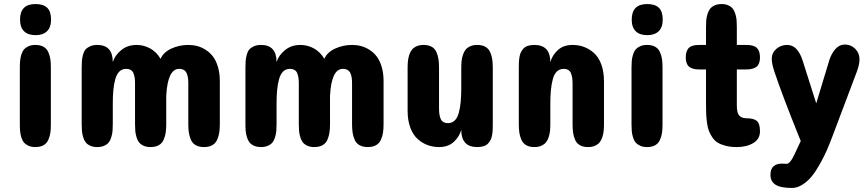

<svg xmlns="http://www.w3.org/2000/svg" viewBox="-20 -720 4240 940"><path d="M77.1 -111.8V-388.2Q77.1 -407.2 78.4 -421.6Q79.6 -436 84.2 -451.7Q88.9 -467.3 96.9 -477.1Q105 -486.8 119.1 -493.4Q133.3 -500 152.8 -500Q177.2 -500 193.1 -491Q209 -481.9 216.6 -464.6Q224.1 -447.3 226.6 -429.9Q229 -412.6 229 -388.2V-111.8Q229 -87.4 226.6 -70.1Q224.1 -52.7 216.6 -35.4Q209 -18.1 193.1 -9Q177.2 0 152.8 0Q133.3 0 119.1 -6.6Q105 -13.2 96.9 -22.9Q88.9 -32.7 84.2 -48.3Q79.6 -64 78.4 -78.4Q77.1 -92.8 77.1 -111.8ZM230 -624Q230 -586.4 210.2 -567.1Q190.4 -547.9 153.8 -547.9Q117.2 -547.9 97.7 -567.1Q78.1 -586.4 78.1 -624Q78.1 -700.2 153.8 -700.2Q192.4 -700.2 211.2 -681.9Q230 -663.6 230 -624Z M716.8 0Q697.3 0 682.9 -6.6Q668.5 -13.2 660.6 -23.2Q652.8 -33.2 648.2 -49.1Q643.6 -64.9 642.3 -79.3Q641.1 -93.8 641.1 -112.8V-311Q641.1 -327.1 639.6 -337.9Q638.2 -348.6 634 -360.1Q629.9 -371.6 620.6 -377.2Q611.3 -382.8 597.2 -382.8Q577.6 -382.8 564.5 -369.9Q551.3 -356.9 544.4 -332.3Q537.6 -307.6 534.9 -278.6Q532.2 -249.5 532.2 -210V-112.8Q532.2 -93.3 531 -79.1Q529.8 -64.9 525.1 -49.1Q520.5 -33.2 512.7 -23.2Q504.9 -13.2 490.5 -6.6Q476.1 0 456.1 0Q436 0 421.6 -6.6Q407.2 -13.2 399.4 -23.2Q391.6 -33.2 387 -49.1Q382.3 -64.9 381.1 -79.1Q379.9 -93.3 379.9 -112.8V-387.2Q379.9 -407.2 380.9 -420.9Q381.8 -434.6 386 -450.9Q390.1 -467.3 397.9 -476.8Q405.8 -486.3 420.7 -493.2Q435.5 -500 456.1 -500Q532.2 -500 532.2 -416Q542.5 -449.2 573.5 -474.6Q604.5 -500 648.9 -500Q683.6 -500 714.6 -483.2Q745.6 -466.3 766.1 -432.1Q780.3 -464.4 819.1 -482.2Q857.9 -500 901.9 -500Q924.8 -500 946 -494.4Q967.3 -488.8 987.8 -475.6Q1008.3 -462.4 1023.2 -442.6Q1038.1 -422.9 1047.1 -392.1Q1056.2 -361.3 1056.2 -323.2V-112.8Q1056.2 -88.9 1053.5 -71Q1050.8 -53.2 1043.2 -35.9Q1035.6 -18.6 1019.5 -9.3Q1003.4 0 979 0Q954.6 0 938.2 -9.3Q921.9 -18.6 914.6 -35.9Q907.2 -53.2 904.5 -70.8Q901.9 -88.4 901.9 -112.8V-311Q901.9 -326.7 900.4 -337.9Q898.9 -349.1 894.5 -360.1Q890.1 -371.1 880.6 -377Q871.1 -382.8 856.9 -382.8Q800.8 -382.8 793.9 -251V-112.8Q793.9 -88.4 791.3 -70.8Q788.6 -53.2 781.2 -35.9Q773.9 -18.6 757.6 -9.3Q741.2 0 716.8 0Z M1518.6 0Q1499 0 1484.6 -6.6Q1470.2 -13.2 1462.4 -23.2Q1454.6 -33.2 1450 -49.1Q1445.3 -64.9 1444.1 -79.3Q1442.9 -93.8 1442.9 -112.8V-311Q1442.9 -327.1 1441.4 -337.9Q1439.9 -348.6 1435.8 -360.1Q1431.6 -371.6 1422.4 -377.2Q1413.1 -382.8 1398.9 -382.8Q1379.4 -382.8 1366.2 -369.9Q1353 -356.9 1346.2 -332.3Q1339.4 -307.6 1336.7 -278.6Q1334 -249.5 1334 -210V-112.8Q1334 -93.3 1332.8 -79.1Q1331.5 -64.9 1326.9 -49.1Q1322.3 -33.2 1314.5 -23.2Q1306.6 -13.2 1292.2 -6.6Q1277.8 0 1257.8 0Q1237.8 0 1223.4 -6.6Q1209 -13.2 1201.2 -23.2Q1193.4 -33.2 1188.7 -49.1Q1184.1 -64.9 1182.9 -79.1Q1181.6 -93.3 1181.6 -112.8V-387.2Q1181.6 -407.2 1182.6 -420.9Q1183.6 -434.6 1187.7 -450.9Q1191.9 -467.3 1199.7 -476.8Q1207.5 -486.3 1222.4 -493.2Q1237.3 -500 1257.8 -500Q1334 -500 1334 -416Q1344.2 -449.2 1375.2 -474.6Q1406.2 -500 1450.7 -500Q1485.4 -500 1516.4 -483.2Q1547.4 -466.3 1567.9 -432.1Q1582 -464.4 1620.8 -482.2Q1659.7 -500 1703.6 -500Q1726.6 -500 1747.8 -494.4Q1769 -488.8 1789.6 -475.6Q1810.1 -462.4 1825 -442.6Q1839.8 -422.9 1848.9 -392.1Q1857.9 -361.3 1857.9 -323.2V-112.8Q1857.9 -88.9 1855.2 -71Q1852.5 -53.2 1845 -35.9Q1837.4 -18.6 1821.3 -9.3Q1805.2 0 1780.8 0Q1756.3 0 1740 -9.3Q1723.6 -18.6 1716.3 -35.9Q1709 -53.2 1706.3 -70.8Q1703.6 -88.4 1703.6 -112.8V-311Q1703.6 -326.7 1702.1 -337.9Q1700.7 -349.1 1696.3 -360.1Q1691.9 -371.1 1682.4 -377Q1672.9 -382.8 1658.7 -382.8Q1602.5 -382.8 1595.7 -251V-112.8Q1595.7 -88.4 1593 -70.8Q1590.3 -53.2 1583 -35.9Q1575.7 -18.6 1559.3 -9.3Q1543 0 1518.6 0Z M1975.6 -178.2V-386.2Q1975.6 -405.3 1977.1 -420.2Q1978.5 -435.1 1983.4 -450.7Q1988.3 -466.3 1996.6 -476.6Q2004.9 -486.8 2019.3 -493.4Q2033.7 -500 2053.7 -500Q2078.1 -500 2094 -490.7Q2109.9 -481.4 2117.2 -463.9Q2124.5 -446.3 2127 -428.7Q2129.4 -411.1 2129.4 -386.2V-190.9Q2129.4 -174.3 2130.9 -163.1Q2132.3 -151.9 2136.5 -140.4Q2140.6 -128.9 2149.9 -123Q2159.2 -117.2 2173.3 -117.2Q2192.9 -117.2 2206.3 -130.1Q2219.7 -143.1 2226.3 -168.2Q2232.9 -193.4 2235.6 -222.4Q2238.3 -251.5 2238.3 -291V-386.2Q2238.3 -405.3 2239.7 -420.2Q2241.2 -435.1 2246.1 -450.7Q2251 -466.3 2259.3 -476.6Q2267.6 -486.8 2282 -493.4Q2296.4 -500 2316.4 -500Q2340.8 -500 2356.7 -490.7Q2372.6 -481.4 2380.1 -463.9Q2387.7 -446.3 2390.1 -428.7Q2392.6 -411.1 2392.6 -386.2V-112.8Q2392.6 -95.2 2392.1 -84.2Q2391.6 -73.2 2389.2 -58.6Q2386.7 -43.9 2381.8 -34.7Q2377 -25.4 2368.9 -16.8Q2360.8 -8.3 2347.4 -4.2Q2334 0 2316.4 0Q2238.3 0 2238.3 -84Q2228.5 -49.8 2201.2 -24.9Q2173.8 0 2129.4 0Q2100.1 0 2074 -9.5Q2047.9 -19 2025.1 -39.1Q2002.4 -59.1 1989 -94.7Q1975.6 -130.4 1975.6 -178.2Z M2937 -321.8V-113.8Q2937 -94.7 2935.5 -79.8Q2934.1 -64.9 2929.2 -49.3Q2924.3 -33.7 2916 -23.4Q2907.7 -13.2 2893.3 -6.6Q2878.9 0 2858.9 0Q2834.5 0 2818.6 -9.3Q2802.7 -18.6 2795.4 -36.1Q2788.1 -53.7 2785.6 -71.3Q2783.2 -88.9 2783.2 -113.8V-309.1Q2783.2 -325.7 2781.7 -336.9Q2780.3 -348.1 2776.1 -359.6Q2772 -371.1 2762.7 -377Q2753.4 -382.8 2739.3 -382.8Q2719.7 -382.8 2706.3 -369.9Q2692.9 -356.9 2686.3 -331.8Q2679.7 -306.6 2677 -277.6Q2674.3 -248.5 2674.3 -209V-113.8Q2674.3 -94.7 2672.9 -79.8Q2671.4 -64.9 2666.5 -49.3Q2661.6 -33.7 2653.3 -23.4Q2645 -13.2 2630.6 -6.6Q2616.2 0 2596.2 0Q2571.8 0 2555.9 -9.3Q2540 -18.6 2532.5 -36.1Q2524.9 -53.7 2522.5 -71.3Q2520 -88.9 2520 -113.8V-387.2Q2520 -404.8 2520.5 -415.8Q2521 -426.8 2523.4 -441.4Q2525.9 -456.1 2530.8 -465.3Q2535.6 -474.6 2543.7 -483.2Q2551.8 -491.7 2565.2 -495.8Q2578.6 -500 2596.2 -500Q2674.3 -500 2674.3 -416Q2684.1 -450.2 2711.4 -475.1Q2738.8 -500 2783.2 -500Q2812.5 -500 2838.6 -490.5Q2864.7 -481 2887.5 -460.9Q2910.2 -440.9 2923.6 -405.3Q2937 -369.6 2937 -321.8Z M3071.8 -111.8V-388.2Q3071.8 -407.2 3073 -421.6Q3074.2 -436 3078.9 -451.7Q3083.5 -467.3 3091.6 -477.1Q3099.6 -486.8 3113.8 -493.4Q3127.9 -500 3147.5 -500Q3171.9 -500 3187.7 -491Q3203.6 -481.9 3211.2 -464.6Q3218.8 -447.3 3221.2 -429.9Q3223.6 -412.6 3223.6 -388.2V-111.8Q3223.6 -87.4 3221.2 -70.1Q3218.8 -52.7 3211.2 -35.4Q3203.6 -18.1 3187.7 -9Q3171.9 0 3147.5 0Q3127.9 0 3113.8 -6.6Q3099.6 -13.2 3091.6 -22.9Q3083.5 -32.7 3078.9 -48.3Q3074.2 -64 3073 -78.4Q3071.8 -92.8 3071.8 -111.8ZM3224.6 -624Q3224.6 -586.4 3204.8 -567.1Q3185.1 -547.9 3148.4 -547.9Q3111.8 -547.9 3092.3 -567.1Q3072.8 -586.4 3072.8 -624Q3072.8 -700.2 3148.4 -700.2Q3187 -700.2 3205.8 -681.9Q3224.6 -663.6 3224.6 -624Z M3408.7 -500H3436.5V-587.9Q3436.5 -606.9 3437.7 -621.3Q3439 -635.7 3443.8 -651.4Q3448.7 -667 3456.5 -677Q3464.4 -687 3478.8 -693.6Q3493.2 -700.2 3512.7 -700.2Q3532.2 -700.2 3546.1 -693.6Q3560.1 -687 3567.9 -677Q3575.7 -667 3580.3 -651.4Q3585 -635.7 3586.2 -621.3Q3587.4 -606.9 3587.4 -587.9V-500H3628.4Q3641.1 -500 3649.7 -499.3Q3658.2 -498.5 3668.7 -495.1Q3679.2 -491.7 3685.5 -485.6Q3691.9 -479.5 3696.3 -468Q3700.7 -456.5 3700.7 -439.9Q3700.7 -420.4 3694.8 -407.5Q3689 -394.5 3677.2 -388.9Q3665.5 -383.3 3654.8 -381.6Q3644 -379.9 3628.4 -379.9H3587.4V-205.1Q3587.4 -194.8 3587.9 -188Q3588.4 -181.2 3590.8 -171.4Q3593.3 -161.6 3597.9 -155.8Q3602.5 -149.9 3611.3 -145.5Q3620.1 -141.1 3632.8 -141.1Q3670.4 -141.1 3685.5 -127.9Q3700.7 -114.7 3700.7 -77.1Q3700.7 -39.6 3668.2 -19.8Q3635.7 0 3587.4 0Q3557.1 0 3533.9 -5.9Q3510.7 -11.7 3494.9 -21Q3479 -30.3 3468 -46.6Q3457 -63 3450.9 -78.6Q3444.8 -94.2 3441.4 -119.1Q3438 -144 3437.3 -164.1Q3436.5 -184.1 3436.5 -214.8V-379.9H3408.7Q3393.1 -379.9 3382.3 -381.6Q3371.6 -383.3 3360.4 -388.9Q3349.1 -394.5 3343.3 -407.5Q3337.4 -420.4 3337.4 -439.9Q3337.4 -456.5 3341.8 -468Q3346.2 -479.5 3352.3 -485.6Q3358.4 -491.7 3368.9 -495.1Q3379.4 -498.5 3387.7 -499.3Q3396 -500 3408.7 -500Z M3857.4 200.2Q3801.8 200.2 3776.9 184.3Q3752 168.5 3752 136.2Q3752 107.4 3767.1 94.2Q3782.2 81.1 3806.2 81.1Q3811.5 81.1 3820.1 81.5Q3828.6 82 3831.1 82Q3837.9 82 3845.2 75Q3852.5 67.9 3859.9 54.9Q3867.2 42 3873 29.1Q3878.9 16.1 3887 -1.5Q3895 -19 3900.4 -29.8L3892.1 -49.8Q3809.1 -255.9 3771 -370.1Q3758.3 -409.2 3758.3 -432.1Q3758.3 -460.9 3780.5 -480.5Q3802.7 -500 3834 -500Q3884.3 -500 3909.2 -424.8L3976.1 -213.9L4040 -424.8Q4050.3 -457.5 4069.8 -479.7Q4089.4 -502 4116.2 -502Q4146 -502 4167 -481.2Q4188 -460.4 4188 -429.2Q4188 -405.3 4175.3 -370.1L4055.2 -51.8Q4041 -14.2 4027.6 16.6Q4014.2 47.4 3994.1 83Q3974.1 118.7 3954.3 143.1Q3934.6 167.5 3908.9 183.8Q3883.3 200.2 3857.4 200.2Z"/></svg>

Font: Concert One
Style: Regular
Weight: 400
Designer: Johan Kallas, Mihkel Virkus
Foundry: Johan Kallas, Mihkel Virkus
Version: Version 1.003